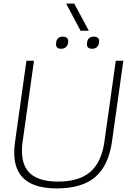

<svg xmlns="http://www.w3.org/2000/svg" viewBox="-20 -1038 748 1068"><path d="M59 -190Q59 -214 64 -251L127 -700H169L106 -251Q102 -226 102 -199Q102 -112 151.5 -70Q201 -28 303 -28Q420 -28 482.5 -82Q545 -136 561 -251L624 -700H666L603 -251Q584 -117 510 -53.5Q436 10 297 10Q177 10 118 -39.5Q59 -89 59 -190ZM292 -797 293 -804Q294 -817 303.5 -825.5Q313 -834 327 -834H333Q346 -834 353.5 -826Q361 -818 359 -804L358 -797Q356 -784 346 -775.5Q336 -767 323 -767H317Q303 -767 296.5 -775.5Q290 -784 292 -797ZM464 -797 465 -804Q466 -817 475.5 -825.5Q485 -834 499 -834H505Q518 -834 525.5 -826Q533 -818 531 -804L530 -797Q528 -784 518.5 -775.5Q509 -767 495 -767H489Q476 -767 469 -775Q462 -783 464 -797ZM348 -1018H393L474 -867H428Z"/></svg>

Font: Krub ExtraLight
Style: Italic
Weight: 275
Italic angle: -8°
Designer: Ekaluck Peanpanawate
Foundry: Cadson Demak Co.,Ltd.
Version: Version 1.000; ttfautohint (v1.6)